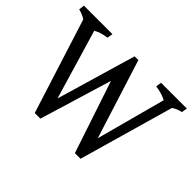

<svg xmlns="http://www.w3.org/2000/svg" viewBox="-134 -912 1157 1157"><g transform="rotate(45 444.5 -333.5)"><path d="M4 -631 8 -667H251L245 -631Q193 -624 159 -604L291 -159L440 -667H472L632 -161L751 -604Q711 -625 660 -631L665 -667H885L879 -631Q846 -625 819 -606L646 0H598L444 -462L304 0H256L64 -605Q42 -622 4 -631Z"/></g></svg>

Font: Caladea
Style: Regular
Weight: 400
Designer: Carolina Giovagnoli and Andres Torresi
Foundry: Carolina Giovagnoli & Andres Torresi
Version: Version 1.001